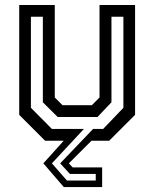

<svg xmlns="http://www.w3.org/2000/svg" viewBox="-20 -560 616 764"><path d="M234 184.5 152.5 90 233.5 0H159.5L56.5 -103V-540H198V-172L228.5 -141.5H345.5L376 -172V-540H517.5V-103L414.5 0H344L254 90L269 106H386.5V184.5ZM246.5 158.5H361V132H258L219.5 90L350.5 -47H390.5L471 -131V-493.5H423.5V-153L368 -94.5H209.5L150.5 -153V-493.5H103V-131L186.5 -47H314L186.5 90Z"/></svg>

Font: Tourney Thin Medium
Style: Regular
Weight: 500
Version: Version 1.015